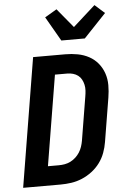

<svg xmlns="http://www.w3.org/2000/svg" viewBox="-64 -1045 728 1091"><g transform="rotate(-5 300.0 -499.5)"><path d="M23 0 144 -735H328Q364 -735 398.5 -728.5Q433 -722 462.5 -706Q492 -690 513 -664.5Q534 -639 545 -607Q556 -575 556 -539.5Q556 -504 550 -468L509 -219Q504 -188 493 -158Q482 -128 462.5 -101.5Q443 -75 416 -54.5Q389 -34 359 -21.5Q329 -9 298 -4.5Q267 0 237 0ZM174 -110H236Q253 -110 270 -113Q287 -116 303 -124Q319 -132 332.5 -144.5Q346 -157 355.5 -172Q365 -187 370.5 -203.5Q376 -220 379 -237L420 -486Q423 -503 424 -520Q425 -537 421.5 -553Q418 -569 410.5 -583Q403 -597 390.5 -606.5Q378 -616 362 -620.5Q346 -625 329 -625H259ZM312 -815 232 -954 300 -994 390 -885 517 -999 573 -949 446 -815Z"/></g></svg>

Font: Iosevka XBd Ex Obl
Style: Regular
Weight: 800
Width: 7
Italic angle: -9°
Monospace: yes
Designer: Belleve Invis
Foundry: Belleve Invis
Version: Version 32.5.0; ttfautohint (v1.8.4)